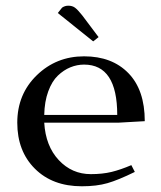

<svg xmlns="http://www.w3.org/2000/svg" viewBox="-20 -651 570 678"><path d="M276.9 -452.1Q375.5 -452.1 433.3 -392.8Q491.2 -333.5 491.2 -223.1L397.9 -217.8H136.2Q141.1 -135.3 187.5 -85.7Q233.9 -36.1 300.8 -36.1Q341.8 -36.1 374 -43.9Q406.2 -51.8 443.8 -67.9L456.1 -43.9Q397.5 -15.1 359.4 -4.2Q321.3 6.8 269 6.8Q165.5 6.8 103.3 -55.2Q41 -117.2 41 -217.8Q41 -318.4 109.9 -385.3Q178.7 -452.1 276.9 -452.1ZM136.2 -245.1H394Q394 -422.9 276.9 -422.9Q252 -422.9 228.5 -413.3Q205.1 -403.8 184.3 -384Q163.6 -364.3 150.4 -328.4Q137.2 -292.5 136.2 -245.1ZM184.1 -605 199.2 -624Q209 -630.9 221.2 -630.9Q235.4 -630.9 244.9 -623.8Q254.4 -616.7 270 -597.2L328.1 -520L309.1 -504.9Z"/></svg>

Font: Dehuti
Style: Bold
Weight: 700
Version: Version 1.2